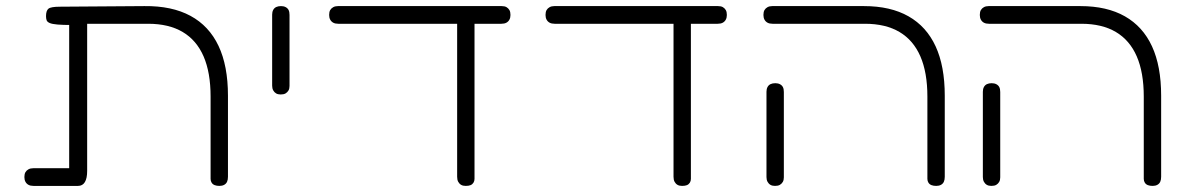

<svg xmlns="http://www.w3.org/2000/svg" viewBox="-20 -600 3885 630"><path d="M90 10Q80 10 73.5 6.5Q67 3 63.5 -3.5Q60 -10 60 -19Q60 -29 63.5 -35Q67 -41 73.5 -44.5Q80 -48 89 -48H207V-535L215 -518Q186 -518 168.5 -519.5Q151 -521 143 -524.5Q135 -528 133 -533.5Q131 -539 131 -547Q131 -565 139 -571.5Q147 -578 177 -578L454 -580Q544 -581 605 -548Q666 -515 697 -449.5Q728 -384 728 -286V-20Q728 -10 725 -3.5Q722 3 715.5 6.5Q709 10 700 10Q691 10 684.5 7.5Q678 5 674.5 -0.5Q671 -6 671 -13V-283Q671 -362 648 -415Q625 -468 579.5 -495Q534 -522 466 -522H266V-39Q266 -15 258.5 -2.5Q251 10 236 10Z M901 -290Q892 -290 886 -293.5Q880 -297 876.5 -303.5Q873 -310 873 -319V-552Q873 -561 876.5 -567.5Q880 -574 886.5 -577Q893 -580 902 -580Q911 -580 917.5 -576.5Q924 -573 927 -567Q930 -561 930 -551V-318Q930 -309 926.5 -303Q923 -297 917 -293.5Q911 -290 901 -290Z M1090 -522Q1080 -522 1073.5 -525.5Q1067 -529 1063.5 -535.5Q1060 -542 1060 -551Q1060 -561 1063.5 -567Q1067 -573 1073.5 -576.5Q1080 -580 1089 -580H1626Q1636 -580 1642 -576.5Q1648 -573 1651.5 -567Q1655 -561 1655 -551Q1655 -542 1651.5 -535.5Q1648 -529 1641.5 -525.5Q1635 -522 1625 -522ZM1508 10Q1499 10 1493 6.5Q1487 3 1483.5 -3.5Q1480 -10 1480 -20V-523H1537V-13Q1537 -6 1533.5 -0.5Q1530 5 1524 7.5Q1518 10 1508 10Z M1800 -522Q1790 -522 1783.5 -525.5Q1777 -529 1773.5 -535.5Q1770 -542 1770 -551Q1770 -561 1773.5 -567Q1777 -573 1783.5 -576.5Q1790 -580 1799 -580H2336Q2346 -580 2352 -576.5Q2358 -573 2361.5 -567Q2365 -561 2365 -551Q2365 -542 2361.5 -535.5Q2358 -529 2351.5 -525.5Q2345 -522 2335 -522ZM2218 10Q2209 10 2203 6.5Q2197 3 2193.5 -3.5Q2190 -10 2190 -20V-523H2247V-13Q2247 -6 2243.5 -0.5Q2240 5 2234 7.5Q2228 10 2218 10Z M3052 10Q3043 10 3036.5 7.5Q3030 5 3026.5 -0.5Q3023 -6 3023 -13V-283Q3023 -362 3000 -415Q2977 -468 2931.5 -495Q2886 -522 2818 -522H2515Q2505 -522 2498.5 -525.5Q2492 -529 2488.5 -535.5Q2485 -542 2485 -551Q2485 -561 2488.5 -567Q2492 -573 2498.5 -576.5Q2505 -580 2514 -580H2815Q2902 -580 2961 -546.5Q3020 -513 3050 -448Q3080 -383 3080 -286V-20Q3080 -10 3077 -3.5Q3074 3 3067.5 6.5Q3061 10 3052 10ZM2523 10Q2514 10 2508 6.5Q2502 3 2498.5 -3.5Q2495 -10 2495 -19V-299Q2495 -308 2498.5 -314.5Q2502 -321 2508.5 -324Q2515 -327 2524 -327Q2533 -327 2539.5 -323.5Q2546 -320 2549 -314Q2552 -308 2552 -298V-18Q2552 -9 2548.5 -3Q2545 3 2539 6.5Q2533 10 2523 10Z M3762 10Q3753 10 3746.5 7.5Q3740 5 3736.5 -0.5Q3733 -6 3733 -13V-283Q3733 -362 3710 -415Q3687 -468 3641.5 -495Q3596 -522 3528 -522H3225Q3215 -522 3208.5 -525.5Q3202 -529 3198.5 -535.5Q3195 -542 3195 -551Q3195 -561 3198.5 -567Q3202 -573 3208.5 -576.5Q3215 -580 3224 -580H3525Q3612 -580 3671 -546.5Q3730 -513 3760 -448Q3790 -383 3790 -286V-20Q3790 -10 3787 -3.5Q3784 3 3777.5 6.5Q3771 10 3762 10ZM3233 10Q3224 10 3218 6.5Q3212 3 3208.5 -3.5Q3205 -10 3205 -19V-299Q3205 -308 3208.5 -314.5Q3212 -321 3218.5 -324Q3225 -327 3234 -327Q3243 -327 3249.5 -323.5Q3256 -320 3259 -314Q3262 -308 3262 -298V-18Q3262 -9 3258.5 -3Q3255 3 3249 6.5Q3243 10 3233 10Z"/></svg>

Font: Fredoka SemiExpanded Light
Style: Regular
Weight: 300
Width: 6
Designer: Ben Nathan
Foundry: Milena B. Brandão, Ben Nathan
Version: Version 2.001